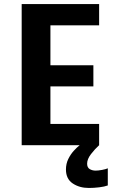

<svg xmlns="http://www.w3.org/2000/svg" viewBox="-20 -720 590 952"><path d="M87.5 0V-700H471.5V-594.5H230V-396.5H443V-291.5H230V-105.5H471.5V0ZM514.5 114.5V199.5Q498.5 205.5 471.8 208.8Q445 212 420.5 212Q374 212 340.5 189.5Q307 167 307 120.5Q307 92 318.5 68.5Q330 45 346 27.5Q362 10 375 0H471.5Q450.5 19 431.2 44Q412 69 412 91.5Q412 111 425 118.5Q438 126 454 126Q467 126 486 122.5Q505 119 514.5 114.5Z"/></svg>

Font: Trispace SemiCondensed SemiBold
Style: Regular
Weight: 600
Width: 4
Designer: Tyler Finck
Foundry: Etcetera Type Company
Version: Version 1.210; ttfautohint (v1.8.3)